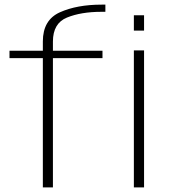

<svg xmlns="http://www.w3.org/2000/svg" viewBox="-20 -809 746 829"><path d="M165 0H208.5V-558H422.5V-590H208.5V-629.5Q208.5 -708.5 269.2 -733.2Q330 -758 418 -758H435V-789H419Q312.5 -789 238.8 -756Q165 -723 165 -630V-590H21V-558H165ZM558 0H602V-591.5H558ZM558 -743V-677H602V-743Z"/></svg>

Font: Anybody SemiExpanded ExtraLight
Style: Regular
Weight: 250
Width: 6
Version: Version 1.113;gftools[0.9.25]